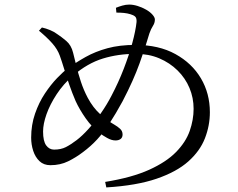

<svg xmlns="http://www.w3.org/2000/svg" viewBox="-20 -788 1040 838"><path d="M439 6Q556 -13 631 -47Q706 -81 748.5 -124.5Q791 -168 808 -216.5Q825 -265 825 -313Q825 -361 807 -404Q789 -447 755 -480.5Q721 -514 675 -533.5Q629 -553 572 -553Q496 -553 429 -532.5Q362 -512 299 -458Q257 -422 227.5 -377Q198 -332 183 -289.5Q168 -247 168 -214Q168 -172 181.5 -153.5Q195 -135 216 -135Q246 -135 267.5 -146Q289 -157 314 -176Q339 -195 366.5 -225.5Q394 -256 420.5 -294Q447 -332 467 -371Q497 -428 520 -487.5Q543 -547 557.5 -600.5Q572 -654 576 -692Q577 -709 570 -715.5Q563 -722 549 -726Q536 -730 521 -731.5Q506 -733 488 -733L486 -754Q498 -759 513.5 -763.5Q529 -768 544 -768Q561 -768 580.5 -762Q600 -756 617.5 -746Q635 -736 645.5 -724Q656 -712 656 -703Q656 -688 647.5 -675Q639 -662 632 -642Q623 -611 612.5 -579Q602 -547 589 -511Q576 -475 558 -434.5Q540 -394 515 -346Q485 -291 458.5 -250.5Q432 -210 404.5 -180Q377 -150 342 -124Q312 -101 277.5 -84Q243 -67 200 -67Q171 -67 152.5 -84.5Q134 -102 125 -129.5Q116 -157 116 -187Q116 -243 133 -292Q150 -341 176 -380Q202 -419 229 -447Q256 -475 275 -489Q312 -516 354 -539.5Q396 -563 449 -577.5Q502 -592 571 -592Q673 -592 745.5 -552Q818 -512 857 -446Q896 -380 896 -298Q896 -240 874.5 -184.5Q853 -129 802 -83.5Q751 -38 663.5 -8Q576 22 444 30ZM484 -175Q467 -175 447.5 -186Q428 -197 415 -207Q381 -233 354 -271.5Q327 -310 310 -347Q295 -382 282.5 -418Q270 -454 260 -487Q250 -520 241 -545Q231 -573 208.5 -598.5Q186 -624 150 -654L163 -668Q181 -664 199 -656.5Q217 -649 230 -639Q247 -628 269 -609.5Q291 -591 299 -558Q305 -535 313 -501.5Q321 -468 333 -431.5Q345 -395 363 -361Q386 -318 417.5 -289.5Q449 -261 479 -244Q493 -236 504 -226Q515 -216 515 -201Q515 -188 506.5 -181.5Q498 -175 484 -175Z"/></svg>

Font: Noto Serif SC ExtraLight
Style: Regular
Weight: 400
Version: Version 2.002-H1;hotconv 1.1.0;makeotfexe 2.6.0